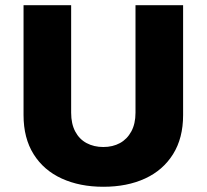

<svg xmlns="http://www.w3.org/2000/svg" viewBox="-20 -700 790 734"><path d="M252 -680H70V-260Q70 -172 108.5 -110.5Q147 -49 216 -17.5Q285 14 375 14Q466 14 534.5 -17.5Q603 -49 641.5 -110.5Q680 -172 680 -260V-680H498V-269Q498 -227 482 -197.5Q466 -168 438.5 -153Q411 -138 375 -138Q339 -138 311 -153Q283 -168 267.5 -197.5Q252 -227 252 -269Z"/></svg>

Font: Catamaran Black
Style: Regular
Weight: 900
Designer: Pria Ravichandran
Version: Version 2.000